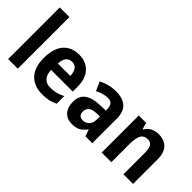

<svg xmlns="http://www.w3.org/2000/svg" viewBox="-11 -1374 1999 1999"><g transform="rotate(45 988.5 -375.0)"><path d="M212 0H70V-760H212Z M560 -556Q665 -556 725 -490.5Q785 -425 785 -308V-236H466Q468 -170 499.5 -134.5Q531 -99 591 -99Q636 -99 675 -109Q714 -119 756 -141V-29Q718 -9 676.5 0.5Q635 10 580 10Q460 10 392 -61Q324 -132 324 -269Q324 -411 387.5 -483.5Q451 -556 560 -556ZM561 -451Q522 -451 497 -423Q472 -395 469 -333H652Q651 -386 629 -418.5Q607 -451 561 -451Z M1105 -557Q1204 -557 1256.5 -508.5Q1309 -460 1309 -363V0H1208L1182 -74H1179Q1147 -30 1111.5 -10Q1076 10 1015 10Q944 10 902.5 -36Q861 -82 861 -162Q861 -249 917 -291Q973 -333 1083 -337L1168 -340V-364Q1168 -449 1092 -449Q1058 -449 1023.5 -438.5Q989 -428 953 -410L909 -509Q950 -532 1000.5 -544.5Q1051 -557 1105 -557ZM1117 -251Q1057 -249 1031.5 -226Q1006 -203 1006 -164Q1006 -129 1023.5 -113Q1041 -97 1070 -97Q1111 -97 1139.5 -126Q1168 -155 1168 -207V-253Z M1733 -556Q1814 -556 1861.5 -508Q1909 -460 1909 -358V0H1767V-321Q1767 -379 1749.5 -408.5Q1732 -438 1691 -438Q1632 -438 1610.5 -394Q1589 -350 1589 -259V0H1447V-546H1557L1575 -476H1583Q1606 -517 1646 -536.5Q1686 -556 1733 -556Z"/></g></svg>

Font: Noto Sans Devanagari UI SemiCondensed
Style: Bold
Weight: 700
Width: 4
Designer: Jelle Bosma - Monotype Design Team
Foundry: Monotype Imaging Inc.
Version: Version 2.004; ttfautohint (v1.8.4.7-5d5b)